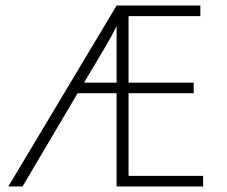

<svg xmlns="http://www.w3.org/2000/svg" viewBox="-20 -670 814 690"><path d="M700 -650V-612H442V-373H676V-335H442V-38H710V0H399V-335H259L61 0H10L399 -650ZM399 -373V-576Q378 -534 360 -504L282 -373Z"/></svg>

Font: Julius Sans One
Style: Regular
Weight: 400
Designer: Luciano Vergara
Foundry: LatinoType
Version: Version 1.001